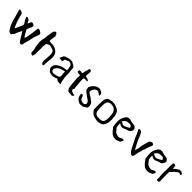

<svg xmlns="http://www.w3.org/2000/svg" viewBox="430 -2337 3982 3982"><g transform="rotate(45 2421.5 -345.5)"><path d="M685.1 -446.8Q691.9 -436 691.9 -422.4Q691.9 -411.1 687.5 -397.5Q683.6 -385.3 676.3 -366.7Q669.9 -349.6 664.1 -335.9Q652.3 -307.1 640.1 -253.4L635.3 -231L630.9 -209Q625 -180.2 622.6 -168.5Q619.6 -155.3 613.3 -134.8L602.1 -99.6Q588.4 -55.2 585.9 -29.3Q584 -5.9 566.4 -2Q558.6 0 551.8 0Q531.2 0 517.1 -15.6Q511.2 -22 504.9 -31.7L493.7 -48.3Q484.4 -61 474.1 -78.1L455.6 -109.4Q431.6 -151.4 417.5 -170.9Q416 -172.9 411.6 -179.7L407.7 -186L403.3 -192.9Q391.6 -210.4 388.2 -213.9Q379.4 -211.4 377 -206.1L375.5 -200.7L373.5 -194.8Q369.1 -183.1 361.8 -169.4L349.1 -145.5Q334 -116.7 327.6 -95.7L323.2 -80.1Q320.3 -70.8 317.4 -64.5Q309.6 -47.9 293.9 -39.1Q290.5 -37.1 288.1 -30.3L283.2 -18.6Q272.9 -0.5 257.3 -0.5Q251.5 -0.5 244.6 -2.9L230.5 -8.3L217.3 -14.2Q203.1 -22 196.3 -33.2Q190.4 -42.5 183.1 -52.7L170.9 -70.8Q156.2 -91.8 147.9 -108.9Q139.6 -125 130.4 -148.4L114.7 -189L106 -210.9L98.6 -233.4Q88.9 -266.6 75.7 -317.9L70.8 -337.4L65.4 -357.4Q59.6 -380.9 53.2 -402.8Q44.9 -431.2 30.8 -473.6Q29.3 -478.5 29.3 -482.4Q29.3 -489.3 33.2 -493.7Q38.1 -500 48.3 -500Q51.8 -500 55.2 -499.5Q76.2 -496.1 96.2 -487.3Q119.1 -477.1 126.5 -451.7Q131.3 -432.6 138.2 -407.7L143.1 -388.2L147.9 -369.1Q159.7 -326.2 172.4 -287.1Q180.7 -260.7 196.3 -224.6L209.5 -193.8L222.7 -163.6Q223.6 -160.6 227.5 -157.2L231 -153.8L234.9 -150.4L241.2 -157.2Q244.6 -160.6 245.6 -163.6L310.1 -307.1Q314.9 -318.4 314.9 -329.1Q314.9 -344.2 305.2 -358.4Q273.4 -405.3 250 -454.1L245.1 -462.9Q241.7 -468.3 241.2 -472.2Q240.7 -475.1 240.7 -477.5Q240.7 -484.4 244.1 -489.7Q249.5 -498 258.8 -498Q262.7 -498 266.6 -497.1Q308.6 -483.9 319.8 -464.4Q325.2 -455.6 330.1 -446.3L334 -438.5Q336.9 -433.6 339.8 -428.2L344.7 -419.4L347.7 -414.6L350.6 -409.2Q361.8 -414.6 369.6 -434.1Q372.1 -439.9 375 -448.7L377 -455.1L378.9 -460Q389.6 -488.3 414.6 -488.3Q424.3 -488.3 436 -483.9Q476.1 -469.2 476.1 -439Q476.1 -428.2 470.7 -415.5Q463.9 -399.4 450.7 -370.1L439.5 -346.2L434.1 -335L429.7 -325.2Q424.8 -315.4 424.8 -307.6Q424.8 -300.8 428.7 -295.4Q437 -282.7 448.2 -262.2L458.5 -243.7L469.2 -224.1Q496.1 -174.8 511.2 -154.3Q519.5 -155.8 524.9 -161.1Q528.8 -165.5 530.3 -170.9Q543.9 -219.2 556.2 -299.3Q560.1 -325.2 565.9 -366.7L570.3 -398.9L574.2 -429.7Q576.7 -443.8 576.7 -458Q576.7 -462.9 576.2 -467.8V-468.8Q576.2 -486.8 594.7 -488.8Q600.1 -489.3 605 -489.3Q629.4 -489.3 642.6 -477.1Q647.5 -472.7 654.3 -468.8L665.5 -462.9Q679.2 -456.1 685.1 -446.8Z M1214.8 -313.5Q1219.2 -288.6 1219.2 -260.7Q1219.2 -242.2 1217.3 -221.7L1203.6 -81.1L1203.1 -61V-41Q1202.6 -22.5 1185.5 -19Q1183.1 -18.6 1180.7 -18.6Q1175.3 -18.6 1168.9 -20.5Q1159.7 -23.9 1155.8 -29.3Q1148.9 -39.1 1146.5 -47.9L1140.6 -65.9Q1137.7 -76.2 1137.2 -84V-90.8Q1137.2 -97.7 1137.7 -106.9L1140.1 -129.9L1145 -197.3Q1147.9 -237.3 1148.4 -264.6V-273.9Q1148.4 -322.8 1134.8 -355.5Q1124 -381.8 1095.2 -387.7Q1082.5 -390.6 1064.9 -397L1049.8 -402.3L1035.2 -407.7Q1021.5 -412.6 1009.3 -412.6Q993.7 -412.6 979.5 -404.8Q974.6 -402.3 965.8 -398.9L952.1 -393.6Q924.8 -380.4 922.4 -356.9L919.9 -337.9L918 -318.4Q916 -302.7 916 -289.6Q916 -284.7 916.5 -279.8L917 -238.3L916.5 -196.3L916 -107.4L917 -92.3V-77.6Q917 -60.1 908.7 -48.3Q906.7 -45.4 906.7 -40V-31.2Q906.2 -17.1 892.6 0L882.8 -4.4L874 -8.3Q863.8 -12.7 856.9 -15.1Q836.9 -22 836.9 -42L836.4 -55.2L835.4 -67.9Q834.5 -84.5 834.5 -93.8V-96.7Q834.5 -123 818.4 -169.9Q811.5 -188.5 810.5 -212.4Q810.1 -226.1 807.6 -245.1L802.7 -278.3L800.8 -283.7Q799.3 -287.1 799.3 -289.1L801.3 -322.3L802.7 -355.5Q805.2 -394 816.9 -420.4L818.4 -422.9L818.8 -425.3Q818.4 -432.1 818.4 -439.5Q818.4 -454.6 820.3 -472.2L823.7 -495.6L827.6 -519L834.5 -565.9L841.3 -613.3L842.8 -621.6L844.7 -630.4L849.6 -651.9Q853 -664.1 857.9 -671.9Q862.8 -678.7 874 -686.5L883.8 -693.4L893.1 -699.7Q914.1 -694.8 922.4 -681.2Q923.8 -678.2 927.2 -674.8L933.1 -668.5Q939 -662.6 939 -656.2Q939 -654.8 938.5 -653.3Q938 -651.9 938 -650.9Q938 -645.5 943.4 -640.1Q951.2 -632.3 951.2 -621.6Q951.2 -616.2 949.2 -610.4Q942.4 -589.8 939 -562L936.5 -538.1L934.1 -513.7L933.1 -493.7V-473.1L942.4 -470.2Q948.2 -468.3 952.1 -467.8L976.1 -465.8Q985.4 -465.3 992.7 -465.3H1009.3Q1068.8 -465.3 1130.9 -430.2L1136.2 -426.8Q1200.7 -391.6 1214.8 -313.5Z M1590.8 -83.5Q1616.7 -101.6 1616.7 -133.8Q1616.7 -137.7 1616.2 -142.1Q1615.7 -146.5 1614.7 -153.3L1612.8 -166Q1610.8 -183.1 1609.9 -193.4Q1608.4 -208 1608.4 -219.7Q1608.4 -235.8 1611.3 -247.1Q1606 -247.1 1594.2 -246.1Q1583 -244.6 1580.1 -244.1L1562 -239.7L1543.5 -234.9Q1522.5 -229.5 1507.8 -223.6Q1442.4 -202.6 1408.7 -135.7Q1400.9 -121.6 1400.9 -107.9Q1400.9 -89.4 1415 -72.3Q1431.6 -52.2 1459.5 -52.2Q1468.3 -52.2 1478 -54.2Q1479 -54.2 1483.9 -55.2L1489.3 -56.2L1495.1 -57.1Q1514.2 -60.1 1528.8 -63.5Q1577.6 -74.2 1590.8 -83.5ZM1689.5 3.4Q1668 3.4 1655.3 0.5Q1634.8 0.5 1618.2 -15.6L1599.6 -33.2Q1561 -17.1 1545.2 -11.5Q1529.3 -5.9 1493.7 -1Q1465.8 -1 1452.6 -2.9Q1397.5 -15.1 1387.7 -22.5Q1383.3 -25.9 1350.1 -71.3Q1338.4 -85.9 1338.4 -106.9Q1338.4 -113.8 1339.4 -121.1Q1339.4 -180.2 1391.6 -219.2Q1408.7 -231.4 1414.6 -236.3Q1480.5 -276.4 1547.4 -286.6L1615.7 -295.9Q1618.7 -310.5 1618.7 -315.9Q1609.9 -379.9 1604.2 -404.3Q1598.6 -428.7 1574.7 -441.4Q1548.3 -457.5 1534.2 -457.5Q1530.3 -457.5 1501 -455.1Q1490.2 -451.7 1486.3 -442.4Q1485.8 -440.9 1479 -439.9Q1472.2 -439 1464.6 -436.8Q1457 -434.6 1449.7 -433.1Q1433.6 -429.2 1429.2 -411.1L1418 -365.7Q1404.3 -360.4 1393.6 -360.4Q1383.3 -360.4 1375.5 -365.2Q1374.5 -366.2 1372.1 -366.2Q1368.7 -366.2 1359.4 -364.3Q1356 -363.3 1352.1 -363.3Q1343.3 -363.3 1332.5 -366.7L1332 -374.5Q1332 -394.5 1347.7 -416.5Q1357.9 -430.7 1359.4 -447.8Q1384.8 -475.6 1422.9 -481.9Q1428.2 -482.9 1436 -485.8Q1489.7 -504.4 1522.9 -504.9Q1552.2 -504.9 1572.8 -500Q1578.1 -496.1 1587.9 -491.2Q1595.7 -487.8 1603 -479Q1636.2 -468.3 1640.9 -459Q1645.5 -449.7 1648.9 -448.2Q1673.8 -439.5 1673.8 -410.2Q1673.8 -369.6 1683.6 -306.2Q1689 -264.6 1689 -252.4Q1685.5 -249.5 1685.5 -233.4Q1685.5 -225.6 1689 -186.5Q1691.9 -134.3 1696.8 -122.1Q1699.7 -114.3 1703.1 -81.5Q1713.9 -23.9 1719 -23.4Q1724.1 -22.9 1725.6 -9.8Q1725.6 2 1717.8 2.4Q1702.1 3.4 1689.5 3.4Z M2086.4 -43Q2093.3 -42.5 2093.3 -35.6V-34.7Q2092.8 -27.3 2086.9 -17.6Q2080.6 -7.8 2072.3 -1.5Q2063.5 4.9 2055.7 4.9H2054.7Q2002.9 0.5 1965.8 -3.9Q1948.2 -6.3 1937 -18.6Q1901.4 -56.2 1898.9 -125.5Q1898.4 -132.3 1896.5 -143.6L1893.1 -161.6Q1890.6 -186 1886.7 -244.6L1885.3 -267.6L1883.8 -290Q1881.8 -314.5 1880.9 -327.6V-347.7L1882.3 -367.2Q1882.8 -374 1882.8 -390.1V-403.3L1883.3 -415.5Q1879.4 -415.5 1876.5 -416.5L1871.6 -417.5Q1868.7 -418 1866.2 -418H1864.3Q1856.9 -417 1850.6 -417Q1828.6 -417 1814 -427.2L1806.6 -431.2L1799.3 -434.6Q1791 -439.5 1791 -445.3Q1791 -448.7 1794.4 -452.6Q1799.3 -458 1799.3 -458.5Q1799.3 -459 1798.3 -460.4L1797.9 -462.4L1796.4 -464.8Q1794.9 -468.3 1794.9 -471.2Q1794.9 -481 1811 -482.9Q1824.2 -484.9 1833 -484.9Q1842.3 -484.9 1846.7 -482.9Q1857.4 -479.5 1870.1 -479.5Q1877.9 -479.5 1886.7 -481L1889.2 -490.2L1891.6 -500Q1893.6 -512.2 1896 -522L1897 -526.4L1898.4 -530.8L1901.4 -543.5L1903.3 -556.6L1906.2 -570.3Q1909.7 -585.4 1917.5 -595.7Q1920.4 -600.1 1920.9 -608.4V-622.1Q1921.9 -649.9 1944.8 -649.9Q1951.7 -649.9 1960.4 -647.5Q1964.4 -646.5 1969.7 -643.6L1974.6 -641.1L1980 -638.7Q1984.9 -620.1 1984.9 -590.8Q1984.9 -578.6 1983.9 -564Q1983.4 -555.2 1981.9 -545.9L1981 -538.6L1980 -531.7Q1979 -522.5 1979 -513.2Q1979 -506.3 1979.5 -499L1980 -493.2L1980.5 -486.3Q1993.7 -479.5 2020 -476.6Q2047.9 -473.6 2075.2 -453.6Q2078.1 -452.1 2079.6 -447.8Q2080.6 -444.8 2080.6 -442.4V-440.4Q2079.6 -430.7 2065.9 -430.2L2055.7 -429.7L2038.6 -431.2Q2030.8 -432.1 2022.9 -432.1Q2002.4 -432.1 1984.4 -424.3Q1976.6 -417.5 1976.6 -403.3V-353.5Q1977.1 -324.7 1980.5 -305.7Q1983.4 -291 1984.9 -266.6L1986.3 -244.1L1987.3 -221.2Q1990.7 -162.6 2001 -137.7L1994.6 -131.3Q1991.2 -127.9 1989.3 -125Q1981 -112.3 1981 -99.6Q1981 -94.2 1982.4 -88.9Q1988.3 -71.3 2010.3 -61.5L2021 -56.6L2032.2 -51.3Q2045.9 -45.4 2055.7 -43.5Q2059.1 -43 2064.9 -43Z M2341.8 9.3Q2323.2 9.3 2284.7 7.3Q2204.1 -32.2 2187 -76.7Q2185.5 -85.9 2181.2 -94.7Q2175.3 -106.4 2173.3 -122.1Q2173.3 -132.3 2170.9 -142.1V-143.1Q2170.9 -148.9 2178.2 -168Q2188 -170.9 2195.8 -170.9Q2215.3 -170.9 2221.7 -153.8L2224.6 -146.5Q2233.4 -128.9 2234.9 -123.5Q2242.2 -100.6 2246.6 -93.8Q2260.7 -68.8 2272 -68.8Q2280.3 -68.4 2301.8 -59.1Q2318.4 -51.3 2325.7 -51.3H2334Q2361.3 -51.3 2373.5 -59.6Q2383.8 -66.4 2395 -89.4Q2396.5 -91.8 2396.5 -96.2L2395 -107.4Q2391.6 -135.3 2361.3 -162.1L2296.9 -204.6Q2290.5 -212.9 2249.5 -242.2Q2185.5 -287.1 2185.5 -311.5Q2185.5 -324.2 2184.6 -326.7Q2179.2 -344.7 2179.2 -357.9Q2179.2 -369.1 2183.1 -377.4Q2186 -382.8 2195.3 -395.8Q2204.6 -408.7 2212.9 -422.9Q2219.7 -435.1 2239.7 -454.1Q2255.9 -464.8 2260.3 -469.2Q2277.3 -485.8 2304.4 -496.1Q2331.5 -506.3 2355 -506.3Q2361.3 -507.8 2367.2 -507.8Q2384.8 -507.8 2401.4 -497.1Q2428.2 -480 2445.3 -476.1Q2455.6 -465.3 2460.4 -452.1Q2467.8 -425.8 2469.5 -420.9Q2471.2 -416 2471.2 -413.6Q2470.2 -407.7 2465.3 -401.4Q2462.9 -397.9 2459 -397.9Q2447.8 -397.9 2404.3 -433.6Q2387.7 -447.8 2369.6 -447.8Q2325.2 -446.3 2293.9 -404.8Q2266.1 -364.3 2266.1 -350.6Q2266.1 -349.1 2267.1 -348.1Q2267.1 -345.7 2265.6 -339.8Q2264.2 -330.1 2264.2 -323.2Q2264.2 -315.9 2265.6 -311.5Q2269 -303.7 2285.6 -291Q2308.1 -273.9 2331.1 -262.2Q2351.6 -251.5 2371.6 -236.8Q2399.9 -213.9 2418.9 -201.2Q2443.4 -185.1 2447.8 -176.8Q2462.9 -156.7 2471.7 -117.7Q2475.1 -101.6 2475.1 -88.4Q2475.1 -57.6 2457.5 -44.4L2425.3 -24.4Q2383.8 9.3 2341.8 9.3Z M2912.1 -113.3Q2927.7 -148.4 2927.7 -205.6Q2927.7 -220.2 2926.8 -236.8L2924.8 -266.1L2922.4 -295.4Q2919.4 -328.6 2911.1 -352.5Q2883.3 -434.6 2802.7 -446.3L2792.5 -447.8Q2778.8 -450.2 2765.6 -450.2Q2743.2 -450.2 2722.7 -443.4Q2688.5 -431.6 2673.3 -403.8Q2660.6 -381.8 2657.2 -350.6Q2656.2 -338.4 2655.3 -322.8L2654.3 -294.9Q2653.8 -279.8 2653.8 -263.7Q2653.8 -212.9 2660.6 -152.3Q2666.5 -96.7 2724.6 -66.4Q2732.9 -62.5 2788.1 -62H2802.2Q2842.8 -62 2852.5 -64Q2879.4 -70.8 2896 -88.9Q2902.3 -94.7 2907.2 -102.5L2910.2 -108.4Q2911.1 -110.4 2912.1 -113.3ZM2998.5 -226.1Q2998.5 -206.1 2996.1 -182.1Q2998 -180.2 2998 -174.3Q2998 -168 2996.1 -157.7Q2992.2 -136.2 2983.9 -111.3Q2960.4 -44.9 2926.3 -22Q2862.3 6.3 2812 6.3Q2801.3 6.3 2790.5 4.9Q2750.5 -0.5 2694.8 -17.1Q2665 -25.9 2627.9 -63.5Q2587.4 -103.5 2587.4 -134.3V-135.7Q2587.4 -142.1 2586.4 -188.5Q2586.4 -211.4 2585.9 -228.5V-272.9Q2586.9 -389.6 2599.1 -421.4Q2615.7 -462.9 2641.1 -479Q2663.6 -493.7 2714.8 -500.5Q2736.8 -503.4 2757.8 -503.4Q2844.7 -503.4 2923.8 -453.6Q2960.9 -430.2 2978.5 -370.1L2984.9 -349.6L2990.2 -328.6Q2993.2 -312.5 2993.2 -298.8Q2993.2 -292.5 2992.7 -286.6V-282.7Q2992.7 -279.3 2993.2 -276.9Q2998.5 -255.9 2998.5 -226.1Z M3179.7 -365.2Q3175.8 -359.9 3174.8 -356Q3174.3 -354 3174.3 -352.5Q3174.3 -348.1 3176.8 -344.2H3177.7Q3183.1 -344.2 3192.9 -340.3L3202.6 -335.4L3213.4 -329.6Q3240.7 -315.9 3250.5 -315.9H3251.5Q3290 -320.3 3314.9 -334.5L3340.3 -348.6L3365.2 -362.8L3374 -366.7Q3378.9 -369.1 3380.9 -372.6Q3386.2 -382.3 3386.2 -389.2Q3386.2 -391.1 3385.7 -392.6Q3384.8 -395.5 3382.8 -397.9L3379.4 -402.3Q3356.4 -431.2 3337.4 -431.2H3336.9L3301.3 -430.7Q3280.8 -430.2 3266.1 -428.2Q3218.8 -422.4 3179.7 -365.2ZM3476.6 -90.8Q3476.6 -88.9 3476.1 -86.9Q3474.1 -74.7 3464.8 -64L3460 -58.1Q3457 -54.7 3456.5 -52.2Q3455.1 -38.6 3446.3 -31.2Q3442.9 -28.8 3437.5 -26.4L3428.2 -22.5L3409.7 -14.2L3391.1 -6.8Q3361.8 4.9 3335 4.9H3329.1Q3300.3 3.4 3269 -4.9Q3235.4 -13.7 3192.9 -60.5L3182.1 -72.8L3171.9 -85.4Q3157.7 -102.1 3148.4 -116.7Q3126 -136.7 3121.6 -153.8Q3115.2 -181.6 3111.3 -230.5Q3110.8 -238.3 3110.4 -247.6Q3109.9 -253.9 3109.4 -262.2Q3108.9 -276.4 3108.4 -277.3L3107.9 -285.6V-293.9Q3108.9 -377.9 3152.3 -444.3Q3178.7 -496.1 3224.6 -502Q3236.8 -503.4 3248 -503.4Q3274.9 -503.4 3297.4 -494.6Q3313.5 -488.3 3335 -484.9L3353.5 -481.9L3372.6 -479.5L3388.2 -478L3403.8 -476.1Q3430.7 -472.7 3445.8 -451.7Q3449.7 -445.8 3453.1 -442.9Q3470.2 -429.2 3470.2 -403.3Q3470.2 -395 3468.3 -384.8Q3467.3 -378.9 3465.3 -374Q3462.4 -367.7 3459.5 -365.7Q3453.1 -361.3 3447.3 -349.1L3442.9 -339.4Q3440.4 -334 3437.5 -331.1Q3423.8 -315.9 3395 -308.6L3383.3 -306.2L3371.6 -303.2Q3358.4 -299.8 3349.1 -294.9Q3318.4 -279.3 3279.3 -268.1Q3267.1 -264.6 3254.9 -264.6Q3226.1 -264.6 3202.6 -283.7L3192.9 -290.5L3183.1 -296.9Q3178.7 -295.4 3176.8 -291.5L3175.8 -287.6L3175.3 -283.7Q3174.8 -276.4 3174.8 -268.1Q3174.8 -256.8 3175.8 -244.1L3180.7 -205.1Q3183.1 -188 3195.3 -174.3L3245.1 -112.8L3251 -106Q3254.4 -102.1 3257.3 -101.1L3277.8 -93.3L3298.8 -85.4Q3322.8 -76.7 3341.3 -74.7Q3344.7 -74.2 3348.6 -74.2Q3372.6 -74.2 3394.5 -88.4L3401.4 -92.3L3408.2 -97.2Q3420.4 -107.9 3437.5 -107.9H3440.4L3447.3 -108.4L3454.1 -109.9Q3456.1 -110.4 3458 -110.4Q3463.9 -110.4 3467.3 -107.9Q3476.6 -102.1 3476.6 -90.8Z M3949.7 -483.4Q3976.6 -474.1 3976.6 -453.6Q3976.6 -446.8 3973.6 -438.5L3970.2 -427.7L3966.3 -416.5Q3961.4 -404.3 3956.5 -396Q3947.3 -380.9 3939.5 -352.1L3933.6 -329.6Q3929.7 -316.9 3925.3 -307.6Q3921.9 -300.8 3918.9 -287.6L3917 -277.3L3913.6 -267.6L3909.2 -259.3L3903.8 -251Q3897.5 -240.7 3896.5 -233.9L3895.5 -225.1L3894.5 -215.8Q3894 -204.6 3890.6 -197.3Q3877.9 -167.5 3869.1 -123L3862.3 -85.4L3855 -47.4Q3848.1 -16.1 3833 -1L3799.8 0L3796.9 -1.5L3794.4 -2.4L3791 -4.4Q3743.7 -42.5 3715.3 -98.6L3660.6 -206.5L3606 -314.9Q3600.1 -326.2 3593.8 -343.3L3582.5 -373.5L3570.3 -403.3Q3555.7 -437 3538.6 -460.9Q3531.2 -470.2 3529.8 -476.1Q3529.3 -478.5 3529.3 -481Q3529.3 -487.3 3534.2 -492.2Q3540 -498 3550.8 -499H3560.5L3569.8 -498.5Q3603 -495.6 3618.2 -466.3L3628.9 -445.8L3639.2 -425.3Q3650.9 -401.9 3657.2 -383.3Q3674.3 -333 3717.8 -247.1L3743.7 -197.3L3770.5 -147.9L3776.4 -139.2L3783.2 -130.4L3792 -135.7L3803.7 -173.8Q3810.5 -196.3 3812 -212.4L3814.5 -239.3L3817.9 -266.6Q3821.8 -296.9 3829.1 -319.8L3850.6 -392.1L3861.3 -427.7L3872.1 -462.4Q3904.3 -480 3923.8 -490.2L3929.7 -488.8L3936 -487.3Z M4123.5 -365.2Q4119.6 -359.9 4118.7 -356Q4118.2 -354 4118.2 -352.5Q4118.2 -348.1 4120.6 -344.2H4121.6Q4127 -344.2 4136.7 -340.3L4146.5 -335.4L4157.2 -329.6Q4184.6 -315.9 4194.3 -315.9H4195.3Q4233.9 -320.3 4258.8 -334.5L4284.2 -348.6L4309.1 -362.8L4317.9 -366.7Q4322.8 -369.1 4324.7 -372.6Q4330.1 -382.3 4330.1 -389.2Q4330.1 -391.1 4329.6 -392.6Q4328.6 -395.5 4326.7 -397.9L4323.2 -402.3Q4300.3 -431.2 4281.2 -431.2H4280.8L4245.1 -430.7Q4224.6 -430.2 4210 -428.2Q4162.6 -422.4 4123.5 -365.2ZM4420.4 -90.8Q4420.4 -88.9 4419.9 -86.9Q4418 -74.7 4408.7 -64L4403.8 -58.1Q4400.9 -54.7 4400.4 -52.2Q4398.9 -38.6 4390.1 -31.2Q4386.7 -28.8 4381.3 -26.4L4372.1 -22.5L4353.5 -14.2L4335 -6.8Q4305.7 4.9 4278.8 4.9H4272.9Q4244.1 3.4 4212.9 -4.9Q4179.2 -13.7 4136.7 -60.5L4126 -72.8L4115.7 -85.4Q4101.6 -102.1 4092.3 -116.7Q4069.8 -136.7 4065.4 -153.8Q4059.1 -181.6 4055.2 -230.5Q4054.7 -238.3 4054.2 -247.6Q4053.7 -253.9 4053.2 -262.2Q4052.7 -276.4 4052.2 -277.3L4051.8 -285.6V-293.9Q4052.7 -377.9 4096.2 -444.3Q4122.6 -496.1 4168.5 -502Q4180.7 -503.4 4191.9 -503.4Q4218.8 -503.4 4241.2 -494.6Q4257.3 -488.3 4278.8 -484.9L4297.4 -481.9L4316.4 -479.5L4332 -478L4347.7 -476.1Q4374.5 -472.7 4389.6 -451.7Q4393.6 -445.8 4397 -442.9Q4414.1 -429.2 4414.1 -403.3Q4414.1 -395 4412.1 -384.8Q4411.1 -378.9 4409.2 -374Q4406.2 -367.7 4403.3 -365.7Q4397 -361.3 4391.1 -349.1L4386.7 -339.4Q4384.3 -334 4381.3 -331.1Q4367.7 -315.9 4338.9 -308.6L4327.1 -306.2L4315.4 -303.2Q4302.2 -299.8 4293 -294.9Q4262.2 -279.3 4223.1 -268.1Q4210.9 -264.6 4198.7 -264.6Q4169.9 -264.6 4146.5 -283.7L4136.7 -290.5L4127 -296.9Q4122.6 -295.4 4120.6 -291.5L4119.6 -287.6L4119.1 -283.7Q4118.7 -276.4 4118.7 -268.1Q4118.7 -256.8 4119.6 -244.1L4124.5 -205.1Q4127 -188 4139.2 -174.3L4189 -112.8L4194.8 -106Q4198.2 -102.1 4201.2 -101.1L4221.7 -93.3L4242.7 -85.4Q4266.6 -76.7 4285.2 -74.7Q4288.6 -74.2 4292.5 -74.2Q4316.4 -74.2 4338.4 -88.4L4345.2 -92.3L4352.1 -97.2Q4364.3 -107.9 4381.3 -107.9H4384.3L4391.1 -108.4L4397.9 -109.9Q4399.9 -110.4 4401.9 -110.4Q4407.7 -110.4 4411.1 -107.9Q4420.4 -102.1 4420.4 -90.8Z M4568.8 0Q4564.9 0 4552.7 -6.8Q4538.6 -17.1 4538.6 -22.9L4540 -37.1Q4542.5 -55.7 4542.5 -65.4Q4542.5 -73.2 4541.5 -79.6Q4532.7 -127 4532.7 -222.7Q4532.7 -232.9 4532.2 -234.4Q4538.1 -252 4538.1 -275.4L4536.6 -315.4L4535.2 -396Q4535.2 -425.8 4539.1 -486.3Q4539.6 -490.7 4552.2 -495.6Q4563 -499.5 4569.3 -499.5H4581.5Q4590.3 -497.6 4598.6 -494.6L4602.5 -482.4Q4612.3 -459 4612.3 -447.8Q4611.8 -437.5 4611.8 -422.9Q4611.8 -413.1 4611.3 -408.2Q4611.8 -407.7 4612.8 -407.7Q4620.6 -407.7 4645.5 -431.2Q4649.4 -434.6 4652.3 -438L4661.1 -445.8L4675.8 -455.1L4689.9 -464.8Q4714.4 -485.4 4722.4 -488Q4730.5 -490.7 4748 -490.7L4761.2 -490.2Q4765.1 -491.2 4769 -491.2Q4783.7 -491.2 4799.3 -479Q4820.8 -467.3 4833 -439.9Q4821.3 -425.3 4816.4 -425.3Q4812 -425.3 4802.7 -428.5Q4793.5 -431.6 4783.7 -436.5Q4780.3 -438 4775.9 -438Q4770 -438 4759.3 -437Q4750.5 -436.5 4733.9 -424.8Q4721.2 -416 4715.3 -409.7Q4702.6 -394.5 4684.1 -385.3Q4632.3 -320.3 4608.4 -308.1Q4606.4 -279.8 4606.4 -240.2Q4606.4 -205.6 4607.9 -162.6Q4608.4 -141.1 4608.4 -109.4Q4608.4 -87.9 4608.9 -74.7L4611.8 -33.2Q4611.8 -24.9 4601.6 -13.7Q4591.3 -2.4 4582 -0.5Z"/></g></svg>

Font: Kurland
Style: Regular
Weight: 400
Designer: GGBot
Version: 0.22